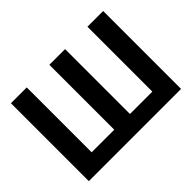

<svg xmlns="http://www.w3.org/2000/svg" viewBox="-138 -970 1232 1232"><g transform="rotate(-45 478.0 -353.5)"><path d="M203.1 -707V-118.2H408.2V-707H550.8V-118.2H753.9V-707H896.5V0H59.6V-707Z"/></g></svg>

Font: Pretendard GOV
Style: Bold
Weight: 700
Designer: Base glyphs from Inter by Rasmus Andersson; Hangeul glyphs from Noto Sans CJK(Source Han Sans) by Jang Soo-young and Kan
Foundry: Kil Hyung-jin
Version: Version 1.309